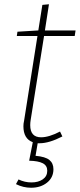

<svg xmlns="http://www.w3.org/2000/svg" viewBox="-20 -666 375 902"><path d="M187 -497 124 -102Q122 -90 122 -78Q122 -21 173 -21Q210 -21 262 -48L273 -25Q211 7 166 7H157L147 66Q193 70 212 85.5Q231 101 231 129Q231 168 201 192Q171 216 126 216Q89 216 55 199L67 177Q96 191 128 191Q160 191 181 176.5Q202 162 202 136Q202 112 181 101Q160 90 117 89L134 2Q90 -14 90 -73Q90 -86 93 -98L156 -497H59L62 -517L160 -523L179 -643L210 -646L191 -523H335L331 -497Z"/></svg>

Font: Bitter Pro ExtraLight
Style: Italic
Weight: 275
Italic angle: -9°
Designer: Sol Matas, and Bitter project Authors
Foundry: Sol Matas
Version: Version 1.010